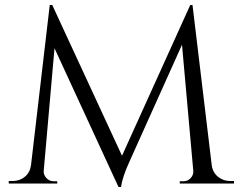

<svg xmlns="http://www.w3.org/2000/svg" viewBox="-20 -734 971 768"><path d="M900 -10H916V0H699V-9H714Q731 -9 743 -22Q755 -35 753 -52L708 -555L498 -88Q470 -27 464 14H454L198 -541L155 -52Q153 -36 165 -22.5Q177 -9 194 -9H209V0H15V-10H31Q59 -10 79.5 -27Q100 -44 104 -73L179 -714H189L468 -111L741 -714H750L827 -73Q831 -44 852 -27Q873 -10 900 -10Z"/></svg>

Font: Cinzel Decorative
Style: Regular
Weight: 400
Designer: Natanael Gama
Version: Version 1.001;PS 001.001;hotconv 1.0.56;makeotf.lib2.0.21325